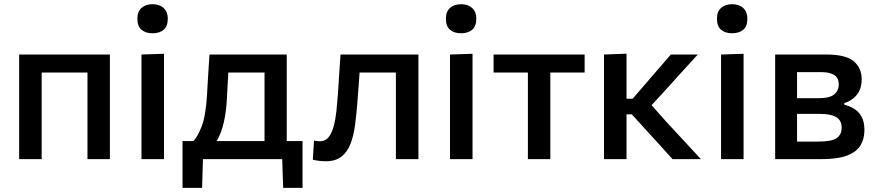

<svg xmlns="http://www.w3.org/2000/svg" viewBox="-20 -756 4168 912"><path d="M71 0V-497H502V0H395.5V-411.5H178V0Z M652 0V-497L759 -500.5V0ZM704 -598Q671.5 -598 652 -614.8Q632.5 -631.5 632.5 -667.5Q632.5 -701 652.2 -718.5Q672 -736 705 -736Q738 -736 757.5 -717.8Q777 -699.5 777 -667.5Q777 -631.5 757.5 -614.8Q738 -598 704 -598Z M847 136.5V-86H899Q918.5 -106 937.8 -155.2Q957 -204.5 963 -301Q966.5 -360 969.2 -406Q972 -452 975 -497H1342V-86H1417V136.5H1325L1320.5 0H944L940 136.5ZM1057.5 -283.5Q1054.5 -225.5 1043 -174.8Q1031.5 -124 1009.5 -86H1236.5V-411.5H1064.5Q1063 -382 1061.2 -351Q1059.5 -320 1057.5 -283.5Z M1527.5 10Q1513.5 10 1496 8Q1478.5 6 1466 2.5L1471.5 -88Q1479.5 -86.5 1487.5 -85.8Q1495.5 -85 1500 -85Q1525.5 -85 1541 -104.5Q1556.5 -124 1565.2 -156.8Q1574 -189.5 1578 -228.8Q1582 -268 1585 -307.5Q1588 -356 1591.2 -404Q1594.5 -452 1597.5 -497H1967.5V0H1860.5V-411.5H1688Q1685.5 -375.5 1682.8 -339.2Q1680 -303 1677.5 -268.5Q1673 -211 1666.2 -160.5Q1659.5 -110 1644.5 -71.8Q1629.5 -33.5 1601.5 -11.8Q1573.5 10 1527.5 10Z M2117.5 0V-497L2224.5 -500.5V0ZM2169.5 -598Q2137 -598 2117.5 -614.8Q2098 -631.5 2098 -667.5Q2098 -701 2117.8 -718.5Q2137.5 -736 2170.5 -736Q2203.5 -736 2223 -717.8Q2242.5 -699.5 2242.5 -667.5Q2242.5 -631.5 2223 -614.8Q2203.5 -598 2169.5 -598Z M2487.5 0V-411.5H2324.5V-497H2757V-411.5H2594V0Z M2849 0V-497L2956 -501V-287H2985L3049 -361Q3078 -395 3107.8 -429.2Q3137.5 -463.5 3166.5 -497H3294.5Q3254 -453 3214 -409Q3174 -365 3134.5 -321L3075 -256.5L3145 -177.5Q3186 -133 3227.5 -88.5Q3269 -44 3309.5 0H3174.5Q3145 -33 3115.2 -65.8Q3085.5 -98.5 3056 -130.5L2981 -213H2956V0Z M3405 0V-497L3512 -500.5V0ZM3457 -598Q3424.5 -598 3405 -614.8Q3385.5 -631.5 3385.5 -667.5Q3385.5 -701 3405.2 -718.5Q3425 -736 3458 -736Q3491 -736 3510.5 -717.8Q3530 -699.5 3530 -667.5Q3530 -631.5 3510.5 -614.8Q3491 -598 3457 -598Z M3662 0V-497H3905Q3998 -497 4035.5 -464.8Q4073 -432.5 4073 -380Q4073 -333 4049 -304.5Q4025 -276 3990.5 -266.5V-258.5Q4013.5 -253 4035.5 -240.2Q4057.5 -227.5 4071.8 -203Q4086 -178.5 4086 -138Q4086 -97.5 4068 -66.5Q4050 -35.5 4005.2 -17.8Q3960.5 0 3879 0ZM3880 -413.5H3766V-289.5H3867Q3921 -289.5 3942.5 -307.5Q3964 -325.5 3964 -355Q3964 -386.5 3942.2 -400Q3920.5 -413.5 3880 -413.5ZM3766 -83.5H3867.5Q3930 -83.5 3954 -100Q3978 -116.5 3978 -149.5Q3978 -184 3952.2 -199.5Q3926.5 -215 3875.5 -215H3766Z"/></svg>

Font: Commissioner Medium
Style: Regular
Weight: 500
Designer: Kostas Bartsokas
Foundry: Kostas Bartsokas
Version: Version 1.000; ttfautohint (v1.8.3)